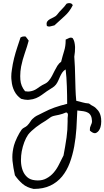

<svg xmlns="http://www.w3.org/2000/svg" viewBox="-20 -768 673 1238"><path d="M612.3 -55.7Q627.9 -36.1 631.8 -4.9Q632.8 5.9 632.8 14.6Q632.8 35.2 627.9 51.8Q620.1 77.1 603.5 86.9Q597.7 90.8 591.8 90.8Q578.1 90.8 559.6 74.2V66.4Q559.6 59.6 560.5 54.7Q562.5 47.9 565.4 41Q568.4 34.2 570.8 27.8Q573.2 21.5 573.2 12.7Q572.3 -8.8 565.9 -21.5Q559.6 -34.2 547.9 -41Q536.1 -47.9 518.6 -50.8Q501 -53.7 478.5 -55.7Q476.6 1 472.7 60.5Q468.8 120.1 458.5 176.3Q448.2 232.4 429.7 282.2Q411.1 332 380.4 369.6Q349.6 407.2 304.7 428.7Q259.8 450.2 197.3 450.2Q153.3 441.4 125.5 417.5Q97.7 393.6 76.2 362.3Q65.4 314.5 60.5 268.6Q59.6 256.8 59.6 245.1Q59.6 209 70.3 168.9Q72.3 160.2 78.1 146Q84 131.8 90.8 117.2Q97.7 102.5 105.5 89.4Q113.3 76.2 119.1 68.4Q126 59.6 136.2 54.7Q146.5 49.8 155.3 42Q168 29.3 177.2 14.2Q186.5 -1 204.1 -13.7Q214.8 -21.5 230.5 -28.3Q246.1 -35.2 259.8 -43Q296.9 -62.5 331.5 -74.7Q366.2 -86.9 413.1 -98.6Q413.1 -125 412.6 -153.8Q412.1 -182.6 411.1 -211.4Q410.2 -240.2 408.2 -268.1Q406.2 -295.9 403.3 -320.3Q389.6 -312.5 381.8 -300.8Q374 -289.1 367.7 -275.4Q361.3 -261.7 355.5 -248Q349.6 -234.4 340.8 -222.7Q331.1 -210 314.9 -200.7Q298.8 -191.4 282.2 -179.7Q265.6 -168 249 -155.8Q232.4 -143.6 212.9 -135.3Q193.4 -127 169.9 -125Q165 -124 159.2 -124Q139.6 -124 116.2 -130.9Q86.9 -151.4 72.3 -181.2Q57.6 -210.9 54.7 -246.1Q52.7 -258.8 52.7 -273.4Q52.7 -294.9 56.6 -318.4Q61.5 -355.5 70.8 -392.6Q80.1 -429.7 91.8 -464.4Q103.5 -499 112.3 -526.4Q123 -533.2 135.7 -533.2Q140.6 -533.2 145.5 -532.2Q150.4 -525.4 155.3 -519.5Q160.2 -513.7 165 -505.9Q155.3 -468.8 140.1 -425.8Q125 -382.8 116.2 -338.9Q110.4 -307.6 110.4 -277.3Q110.4 -265.6 111.3 -253.9Q114.3 -212.9 141.6 -179.7Q152.3 -177.7 161.1 -177.7Q167 -177.7 172.9 -178.7Q186.5 -180.7 197.3 -185.1Q208 -189.5 217.3 -195.8Q226.6 -202.1 236.3 -209Q252 -219.7 268.1 -227.1Q284.2 -234.4 294.9 -248Q306.6 -261.7 315.4 -278.8Q324.2 -295.9 332.5 -312.5Q340.8 -329.1 350.1 -344.2Q359.4 -359.4 374 -369.1Q382.8 -404.3 393.6 -439.5Q403.3 -470.7 403.3 -505.9V-512.7Q414.1 -517.6 424.8 -522.5Q430.7 -525.4 436.5 -525.4Q442.4 -525.4 448.2 -522.5Q456.1 -511.7 459.5 -497.6Q462.9 -483.4 463.9 -466.8V-459Q463.9 -446.3 462.9 -433.6Q460.9 -417 459 -402.3Q461.9 -369.1 462.9 -335.9Q463.9 -302.7 464.8 -267.6Q465.8 -232.4 466.8 -195.3Q467.8 -158.2 471.7 -118.2Q484.4 -115.2 493.7 -112.8Q502.9 -110.4 511.7 -107.9Q520.5 -105.5 530.3 -103.5Q540 -101.6 553.7 -100.6Q560.5 -94.7 567.4 -90.8Q574.2 -86.9 581.5 -83Q588.9 -79.1 596.2 -72.8Q603.5 -66.4 612.3 -55.7ZM416 -6.8Q416 -9.8 417 -15.6Q418 -21.5 418 -27.3Q418 -33.2 415.5 -37.6Q413.1 -42 406.2 -43Q394.5 -38.1 383.3 -34.2Q372.1 -30.3 360.4 -27.8Q348.6 -25.4 336.4 -22.9Q324.2 -20.5 314.5 -16.6Q306.6 -12.7 296.4 -4.9Q286.1 2.9 275.4 9.8Q260.7 18.6 244.1 29.3Q227.5 40 212.4 51.8Q197.3 63.5 183.6 76.2Q169.9 88.9 161.1 100.6Q147.5 120.1 136.7 148.4Q126 176.8 120.1 208Q115.2 235.4 115.2 262.7V271.5Q116.2 303.7 126 330.1Q135.7 356.4 155.3 374Q174.8 391.6 207 394.5Q215.8 395.5 223.6 395.5Q254.9 395.5 278.3 382.8Q306.6 368.2 327.1 343.8Q347.7 319.3 361.8 289.6Q376 259.8 389.6 234.4Q400.4 178.7 409.2 118.2Q416 69.3 416 16.6ZM449.2 -734.4Q428.7 -692.4 396 -663.6Q363.3 -634.8 331.1 -604.5Q320.3 -601.6 307.6 -598.6Q302.7 -596.7 297.9 -596.7Q290 -596.7 282.2 -600.6Q280.3 -607.4 280.3 -614.3Q280.3 -622.1 284.2 -628.9Q291 -638.7 302.7 -645Q314.5 -651.4 327.1 -657.2Q339.8 -663.1 347.7 -672.9Q362.3 -692.4 378.9 -708.5Q395.5 -724.6 409.2 -744.1Q418 -748 426.8 -748Q429.7 -748 433.6 -747.1Q444.3 -745.1 449.2 -734.4Z"/></svg>

Font: Crafty Girls
Style: Regular
Weight: 400
Designer: Crystal Kluge
Foundry: Font Diner, Inc DBA Tart Workshop
Version: Version 1.001